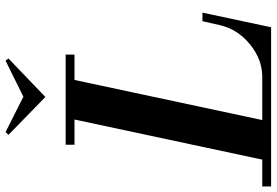

<svg xmlns="http://www.w3.org/2000/svg" viewBox="-204 -833 1007 699"><g transform="rotate(-90 299.5 -483.5)"><path d="M-29.8 0V-32.2H67.9L213.9 -715.8H122.1V-748H450.2V-715.8H357.9L211.9 -32.2H369.1Q432.6 -32.2 487.3 -76.7Q542 -121.1 557.1 -185.1L571.8 -250H603L549.8 0ZM158.2 -956.1 168 -966.8 296.9 -901.9 428.2 -966.8 436 -956.1 295.9 -821.8Z"/></g></svg>

Font: Fin Serif Display
Style: Italic
Weight: 400
Italic angle: -12°
Designer: J. Blake Harris
Version: Version 1.006;FEAKit 1.0